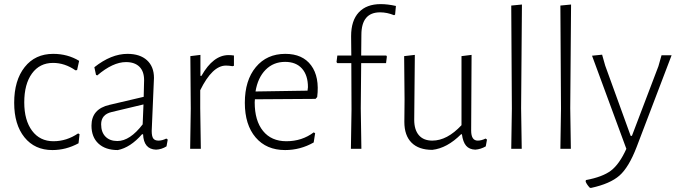

<svg xmlns="http://www.w3.org/2000/svg" viewBox="-20 -724 3303 934"><path d="M239 -462Q309 -462 365 -428L355 -383L347 -382Q295 -418 238 -418Q173 -418 135.5 -366.5Q98 -315 98 -226Q98 -139 136 -88Q174 -37 240 -37Q304 -37 360 -75L367 -71L362 -27Q301 6 235 6Q149 6 99 -56Q49 -118 49 -224Q49 -333 100 -397.5Q151 -462 239 -462Z M600 -462Q661 -462 695 -431Q729 -400 729 -345Q729 -330 723.5 -216Q718 -102 718 -87Q718 -61 725.5 -50.5Q733 -40 751 -40Q769 -40 789 -50L796 -45L790 -12Q766 3 739 4Q679 2 676 -71H671Q614 -6 553 6Q493 6 459 -25.5Q425 -57 425 -113Q425 -194 513 -214L679 -253L681 -334Q681 -377 658 -399.5Q635 -422 593 -422Q529 -422 453 -357L447 -360L439 -397Q521 -462 600 -462ZM678 -216 523 -179Q472 -167 472 -119Q472 -81 493 -59.5Q514 -38 551 -38Q612 -38 674 -119Z M955 -457V-355H960Q1017 -456 1092 -456Q1104 -456 1118 -454V-404L1111 -402Q1093 -405 1079 -405Q1013 -405 954 -285V-198L957 0H905L908 -195L906 -451Z M1367 6Q1276 6 1223.5 -55.5Q1171 -117 1171 -224Q1171 -333 1224.5 -397.5Q1278 -462 1368 -462Q1452 -462 1493.5 -406Q1535 -350 1523 -252L1515 -243L1220 -241Q1219 -236 1219 -226Q1219 -137 1259.5 -87Q1300 -37 1373 -37Q1449 -37 1506 -80L1513 -76L1506 -31Q1441 6 1367 6ZM1367 -423Q1310 -423 1272 -384.5Q1234 -346 1223 -279L1476 -283L1478 -300Q1478 -358 1449 -390.5Q1420 -423 1367 -423Z M1859 -454 1862 -449 1858 -417H1737L1735 -197L1738 0H1687L1690 -192L1689 -417H1621L1617 -422L1621 -454H1689L1688 -548Q1688 -624 1725.5 -664Q1763 -704 1832 -704Q1866 -704 1906 -695L1902 -653L1897 -650Q1863 -664 1829 -664Q1738 -664 1738 -554L1737 -454Z M2083 5Q2017 5 1982 -30Q1947 -65 1947 -131L1948 -240L1946 -451L1998 -457L1995 -141Q1995 -93 2017.5 -66.5Q2040 -40 2083 -40Q2155 -40 2225 -115V-451L2274 -457L2272 -89Q2272 -40 2304 -40Q2322 -40 2342 -50L2349 -45L2343 -12Q2319 2 2292 4Q2263 3 2247.5 -15Q2232 -33 2227 -71H2223Q2155 -3 2083 5Z M2519 -702 2515 -198 2518 0H2467L2470 -195L2467 -697Z M2758 -702 2754 -198 2757 0H2706L2709 -195L2706 -697Z M2909 -458 2924 -405 3048 -63H3054L3183 -402L3198 -455H3247L3077 -9Q3039 90 2993.5 130Q2948 170 2856 190H2850Q2836 176 2829 160L2830 152Q2911 137 2952 106Q2993 75 3027 0L2860 -453Z"/></svg>

Font: Alegreya Sans Light
Style: Regular
Weight: 300
Designer: Juan Pablo del Peral
Foundry: Huerta Tipografica
Version: Version 2.007